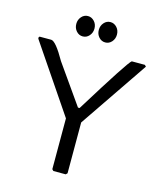

<svg xmlns="http://www.w3.org/2000/svg" viewBox="-121 -911 829 998"><g transform="rotate(15 293.0 -412.5)"><path d="M74.7 -656.2Q99.1 -656.2 152.8 -561.5L300.3 -351.6H309.1Q491.7 -647.5 508.3 -656.2H578.6L586.4 -648.4L336.4 -281.2V-7.8L328.6 0H262.2L254.4 -7.8V-281.2L8.3 -644.5V-652.3L12.2 -656.2ZM300.3 -770Q300.3 -792.5 314.5 -808.6Q328.6 -824.7 349.1 -824.7Q369.1 -824.7 383.8 -808.6Q397.9 -793 397.9 -770Q397.9 -747.6 383.8 -731.4Q369.6 -715.3 349.1 -715.3Q328.6 -715.3 314.5 -731.2Q300.3 -747.1 300.3 -770ZM179.2 -770Q179.2 -792.5 193.4 -808.6Q207.5 -824.7 228 -824.7Q248 -824.7 262.7 -808.6Q276.9 -793 276.9 -770Q276.9 -747.6 262.7 -731.4Q248.5 -715.3 228 -715.3Q207.5 -715.3 193.4 -731.2Q179.2 -747.1 179.2 -770Z"/></g></svg>

Font: LaylaRuqaa
Style: Regular
Weight: 400
Version: Version 2.0